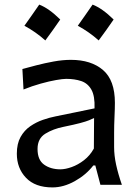

<svg xmlns="http://www.w3.org/2000/svg" viewBox="-20 -798 592 829"><path d="M206.5 11.2Q131.8 11.2 92.3 -30.3Q52.7 -71.8 52.7 -134.3Q52.7 -177.7 68.8 -206.5Q85 -235.4 110.6 -252.9Q136.2 -270.5 165 -280.5Q193.8 -290.5 219.2 -295.4L388.2 -330.1Q390.1 -383.8 374.5 -411.1Q358.9 -438.5 330.6 -448Q302.2 -457.5 265.6 -457.5Q251.5 -457.5 222.2 -452.4Q192.9 -447.3 156 -437Q119.1 -426.8 81.5 -411.6L76.7 -500Q101.6 -506.8 137.2 -516.1Q172.9 -525.4 211.9 -532.5Q251 -539.6 286.1 -539.6Q373.5 -539.6 424.8 -495.6Q476.1 -451.7 476.1 -354Q476.1 -330.1 474.4 -293.7Q472.7 -257.3 472.7 -224.1V-162.6Q472.7 -127 481.4 -86.7Q490.2 -46.4 506.3 0H413.6L391.6 -83.5H382.8Q351.6 -43 303 -15.9Q254.4 11.2 206.5 11.2ZM240.7 -66.9Q262.2 -66.9 289.6 -76.7Q316.9 -86.4 342.8 -106.4Q368.7 -126.5 385.3 -156.7L386.2 -288.6Q377.9 -284.2 364.7 -278.8Q351.6 -273.4 325.9 -266.6Q300.3 -259.8 254.9 -250.5Q210 -241.7 176 -220.9Q142.1 -200.2 142.1 -154.8Q142.1 -107.4 170.4 -87.2Q198.7 -66.9 240.7 -66.9ZM379.8 -778.1Q421.7 -762 470.6 -713.7Q455 -691.1 439.2 -668.8Q423.3 -646.5 406.1 -623.4Q365.3 -660 315.9 -686.8Q332.6 -710.4 348.1 -732.5Q363.7 -754.5 379.8 -778.1ZM149.4 -778.1Q191.3 -762 240.1 -713.7Q224.6 -691.1 208.7 -668.8Q192.9 -646.5 175.7 -623.4Q134.9 -660 85.4 -686.8Q102.1 -710.4 117.7 -732.5Q133.2 -754.5 149.4 -778.1Z"/></svg>

Font: Pinar-FD Medium
Style: Regular
Weight: 500
Designer: Amin Abedi
Version: Version 3.000